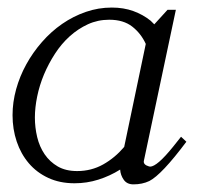

<svg xmlns="http://www.w3.org/2000/svg" viewBox="-20 -479 529 508"><path d="M365.7 -362.8Q353 -390.6 329.8 -408.7Q306.6 -426.8 269 -426.8Q238.8 -426.8 212.6 -414.8Q186.5 -402.8 164.6 -383.1Q142.6 -363.3 125.5 -336.9Q108.4 -310.5 96.4 -282Q84.5 -253.4 78.4 -223.9Q72.3 -194.3 72.3 -168Q72.3 -141.6 78.4 -116.2Q84.5 -90.8 98.1 -70.8Q111.8 -50.8 132.8 -38.6Q153.8 -26.4 184.1 -26.4Q221.7 -26.4 252.9 -43.9Q284.2 -61.5 308.6 -90.3ZM473.1 -104Q407.7 -16.6 375 0Q356.4 8.8 333 8.8Q315.9 8.8 307.4 -3.4Q298.8 -15.6 297.9 -30.3Q270.5 -13.2 240.2 -3.7Q210 5.9 177.2 5.9Q138.2 5.9 107.7 -8.3Q77.1 -22.5 56.2 -47.1Q35.2 -71.8 24.2 -104.5Q13.2 -137.2 13.2 -174.3Q13.2 -208.5 22.7 -242.9Q32.2 -277.3 49.6 -308.8Q66.9 -340.3 91.1 -367.9Q115.2 -395.5 144.5 -415.8Q173.8 -436 207 -447.5Q240.2 -459 275.9 -459Q307.1 -459 332.8 -449.7Q358.4 -440.4 378.4 -424.3L388.2 -414.6L423.3 -453.1H445.3L360.8 -54.2Q359.4 -48.8 362.8 -44.9Q366.2 -41 373 -39.1Q376 -38.1 377 -38.1Q395.5 -38.1 438 -90.8L459 -117.2Z"/></svg>

Font: Atsinvsda
Style: Italic
Weight: 400
Italic angle: -12°
Designer: Al Webster
Foundry: Al Webster and Michael Everson
Version: Version 2.000